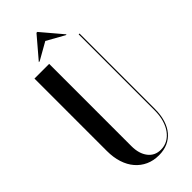

<svg xmlns="http://www.w3.org/2000/svg" viewBox="-273 -899 955 955"><g transform="rotate(-45 204.0 -422.0)"><path d="M48.8 -699V-189.8Q48.8 -144.5 60.6 -107.8Q72.5 -71 94.8 -45.1Q117 -19.2 147.9 -5.1Q178.8 9 217.5 9Q252.5 9 279.9 -3.2Q307.2 -15.5 326.2 -38Q345.2 -60.5 355.5 -93.5Q365.8 -126.5 365.8 -168V-699H359.8V-165Q359.8 -128.2 351.1 -98.6Q342.5 -69 326.8 -47.8Q311 -26.5 290 -15.1Q269 -3.8 243.8 -3.8Q201.2 -3.8 176.8 -35.6Q152.2 -67.5 152.2 -119.8V-699ZM122 -741.5H128L219.2 -793.2L311.5 -741.5H317.5L223 -853H217Z"/></g></svg>

Font: Moniqa Black
Style: Regular
Weight: 900
Designer: Rajesh Rajput
Foundry: Rajesh Rajput
Version: Version 1.000